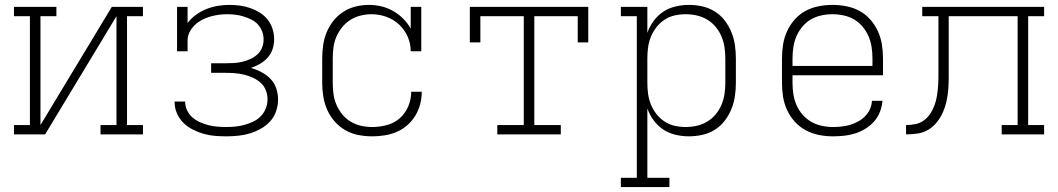

<svg xmlns="http://www.w3.org/2000/svg" viewBox="-20 -548 4315 783"><path d="M37 0V-38H102V-482H37V-520H210V-482H145V-38L436 -520H563V-482H498V-38H563V0H390V-38H455V-482L164 0Z M903 8Q879 8 855.5 6Q832 4 809.5 -2.5Q787 -9 765.5 -20Q744 -31 727.5 -47.5Q711 -64 701.5 -86Q692 -108 692 -132V-134H735V-133Q735 -115 743 -98Q751 -81 765 -69Q779 -57 796 -49.5Q813 -42 830.5 -37.5Q848 -33 866.5 -31.5Q885 -30 903 -30Q922 -30 941 -32Q960 -34 978 -39Q996 -44 1013.5 -52.5Q1031 -61 1044 -74.5Q1057 -88 1064 -106Q1071 -124 1071 -143Q1071 -162 1064 -180Q1057 -198 1043 -210.5Q1029 -223 1011.5 -231Q994 -239 975.5 -243.5Q957 -248 938 -249.5Q919 -251 900 -251H841V-290H900Q917 -290 934 -291Q951 -292 968 -296Q985 -300 1000.5 -307Q1016 -314 1029 -325.5Q1042 -337 1048.5 -353.5Q1055 -370 1055 -387Q1055 -404 1049 -420Q1043 -436 1031.5 -448.5Q1020 -461 1004.5 -468.5Q989 -476 973 -481Q957 -486 940 -488Q923 -490 906 -490Q888 -490 870.5 -487.5Q853 -485 836 -480Q819 -475 803 -466.5Q787 -458 774.5 -446Q762 -434 753.5 -418Q745 -402 745 -384V-339H702V-520H745V-454Q759 -473 779 -487.5Q799 -502 821.5 -511Q844 -520 868 -524Q892 -528 916 -528Q938 -528 959.5 -525Q981 -522 1001 -515Q1021 -508 1039.5 -496.5Q1058 -485 1071.5 -468Q1085 -451 1091.5 -430Q1098 -409 1098 -388Q1098 -367 1091.5 -347.5Q1085 -328 1071.5 -313Q1058 -298 1040 -287.5Q1022 -277 1003 -271Q1025 -265 1046 -254Q1067 -243 1083 -226.5Q1099 -210 1106.5 -187.5Q1114 -165 1114 -142Q1114 -118 1106 -94.5Q1098 -71 1081.5 -53Q1065 -35 1043.5 -23Q1022 -11 999 -4Q976 3 951.5 5.5Q927 8 903 8Z M1498 8Q1469 8 1441 2.5Q1413 -3 1388.5 -17Q1364 -31 1345 -52.5Q1326 -74 1314.5 -100Q1303 -126 1298.5 -154Q1294 -182 1294 -210V-310Q1294 -337 1298 -364.5Q1302 -392 1312.5 -417Q1323 -442 1340 -463.5Q1357 -485 1380.5 -500Q1404 -515 1430.5 -521.5Q1457 -528 1485 -528Q1510 -528 1535.5 -522Q1561 -516 1583.5 -503Q1606 -490 1624.5 -471.5Q1643 -453 1655 -431V-520H1698V-339H1655Q1655 -370 1642.5 -398.5Q1630 -427 1607.5 -448Q1585 -469 1555.5 -479.5Q1526 -490 1495 -490Q1473 -490 1450.5 -484.5Q1428 -479 1409 -467Q1390 -455 1375.5 -437Q1361 -419 1352 -398.5Q1343 -378 1340 -355.5Q1337 -333 1337 -310V-210Q1337 -187 1340 -164.5Q1343 -142 1352 -121Q1361 -100 1375.5 -82Q1390 -64 1410 -52Q1430 -40 1452.5 -35Q1475 -30 1498 -30Q1528 -30 1558 -38Q1588 -46 1610.5 -66Q1633 -86 1645 -114.5Q1657 -143 1657 -174H1700Q1700 -148 1693.5 -123Q1687 -98 1673.5 -76Q1660 -54 1640.5 -37Q1621 -20 1597.5 -10Q1574 0 1548.5 4Q1523 8 1498 8Z M2008 0V-38H2116V-482H1939V-375H1896V-520H2379V-375H2336V-482H2159V-38H2267V0Z M2512 215V177H2577V-482H2512V-520H2620V-414Q2629 -440 2645.5 -462.5Q2662 -485 2684.5 -500Q2707 -515 2734.5 -521.5Q2762 -528 2789 -528Q2817 -528 2844 -522Q2871 -516 2894.5 -501.5Q2918 -487 2935 -465Q2952 -443 2962.5 -417.5Q2973 -392 2977 -364.5Q2981 -337 2981 -310V-210Q2981 -183 2977 -155.5Q2973 -128 2962.5 -102.5Q2952 -77 2935 -55Q2918 -33 2894.5 -18.5Q2871 -4 2844 2Q2817 8 2789 8Q2762 8 2734.5 1.5Q2707 -5 2684.5 -20Q2662 -35 2645.5 -57.5Q2629 -80 2620 -106V177H2710V215ZM2776 -30Q2799 -30 2821.5 -35Q2844 -40 2864 -52Q2884 -64 2898.5 -81.5Q2913 -99 2922 -120Q2931 -141 2934.5 -164Q2938 -187 2938 -210V-310Q2938 -333 2934.5 -356Q2931 -379 2922 -400Q2913 -421 2898.5 -438.5Q2884 -456 2864 -468Q2844 -480 2821.5 -485Q2799 -490 2776 -490Q2753 -490 2731 -485Q2709 -480 2690 -467.5Q2671 -455 2657 -437Q2643 -419 2634.5 -398Q2626 -377 2623 -355Q2620 -333 2620 -310V-210Q2620 -187 2623 -165Q2626 -143 2634.5 -122Q2643 -101 2657 -83Q2671 -65 2690 -52.5Q2709 -40 2731 -35Q2753 -30 2776 -30Z M3377 8Q3348 8 3320 2.5Q3292 -3 3266.5 -16.5Q3241 -30 3221.5 -51.5Q3202 -73 3190 -99Q3178 -125 3173.5 -153Q3169 -181 3169 -210V-310Q3169 -338 3173.5 -366.5Q3178 -395 3190 -421Q3202 -447 3221 -468.5Q3240 -490 3265 -503.5Q3290 -517 3318.5 -522.5Q3347 -528 3375 -528Q3403 -528 3431.5 -522.5Q3460 -517 3485 -503.5Q3510 -490 3529 -468.5Q3548 -447 3560 -421Q3572 -395 3576.5 -366.5Q3581 -338 3581 -310V-241H3212V-210Q3212 -187 3215.5 -164Q3219 -141 3228 -120Q3237 -99 3252.5 -81Q3268 -63 3288 -51.5Q3308 -40 3331 -35Q3354 -30 3377 -30Q3394 -30 3412 -32Q3430 -34 3447 -39Q3464 -44 3479.5 -52.5Q3495 -61 3507.5 -73.5Q3520 -86 3527.5 -102.5Q3535 -119 3536 -137H3579Q3577 -114 3568.5 -92Q3560 -70 3545 -53Q3530 -36 3510 -23.5Q3490 -11 3468 -4Q3446 3 3423 5.5Q3400 8 3377 8ZM3212 -279H3538V-310Q3538 -333 3534.5 -356Q3531 -379 3522 -400Q3513 -421 3498 -439Q3483 -457 3463.5 -468.5Q3444 -480 3421 -485Q3398 -490 3375 -490Q3352 -490 3329 -485Q3306 -480 3286.5 -468.5Q3267 -457 3252 -439Q3237 -421 3228 -400Q3219 -379 3215.5 -356Q3212 -333 3212 -310Z M3675 0V-38Q3694 -38 3713.5 -42Q3733 -46 3748.5 -57.5Q3764 -69 3774.5 -85.5Q3785 -102 3791.5 -120Q3798 -138 3801 -157Q3804 -176 3805.5 -195.5Q3807 -215 3807 -234Q3807 -253 3807 -273V-482H3741V-520H4238V-482H4173V-38H4238V0H4065V-38H4130V-482H3849V-276Q3849 -253 3849 -229Q3849 -205 3847 -181.5Q3845 -158 3840 -135Q3835 -112 3825.5 -90.5Q3816 -69 3801 -50Q3786 -31 3766 -19Q3746 -7 3722.5 -3.5Q3699 0 3675 0Z"/></svg>

Font: Iosevka Etoile Extralight
Style: Regular
Weight: 200
Designer: Belleve Invis
Foundry: Belleve Invis
Version: Version 22.1.2; ttfautohint (v1.8.4)